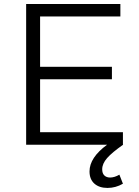

<svg xmlns="http://www.w3.org/2000/svg" viewBox="-20 -719 690 954"><path d="M526.9 163.1Q548.8 163.1 573.2 148.9L590.8 193.8Q554.7 214.8 514.2 214.8Q473.1 214.8 449 193.4Q424.8 171.9 424.8 132.8Q424.8 64 512.2 0H109.9V-699.2H578.1V-637.2H179.2V-387.2H536.1V-325.2H179.2V-62H590.8V-1L591.8 0Q536.6 38.6 512.2 66.4Q487.8 94.2 487.8 122.1Q487.8 142.6 498.5 152.8Q509.3 163.1 526.9 163.1Z"/></svg>

Font: Montserrat arm Light
Style: Regular
Weight: 300
Designer: Julieta Ulanovsky
Foundry: Julieta Ulanovsky
Version: Version 6.000;PS 006.000;hotconv 1.0.88;makeotf.lib2.5.64775